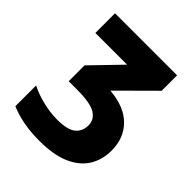

<svg xmlns="http://www.w3.org/2000/svg" viewBox="-202 -835 967 967"><g transform="rotate(45 281.5 -352.0)"><path d="M239 10Q121 10 31 -28V-176Q74 -154 126.5 -141.5Q179 -129 226 -129Q302 -129 331 -154Q360 -179 360 -221Q360 -261 323.5 -284Q287 -307 190 -307H132V-420L281 -574H55V-714H497V-604L314 -422Q421 -413 476.5 -357Q532 -301 532 -213Q532 -147 501 -97Q470 -47 405.5 -18.5Q341 10 239 10Z"/></g></svg>

Font: Noto Sans Mono SemiCondensed Black
Style: Regular
Weight: 900
Width: 4
Designer: Monotype Design Team
Foundry: Monotype Imaging Inc.
Version: Version 2.014; ttfautohint (v1.8.4.7-5d5b)